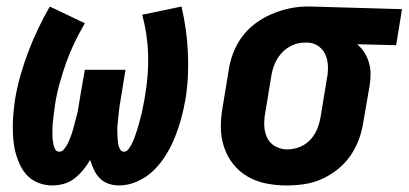

<svg xmlns="http://www.w3.org/2000/svg" viewBox="-20 -558 1247 586"><path d="M140 8Q119 8 99.5 1Q80 -6 66 -19.5Q52 -33 43 -51Q34 -69 28.5 -88.5Q23 -108 21 -128.5Q19 -149 19 -170Q19 -191 21 -212.5Q23 -234 26 -255Q32 -291 42.5 -328Q53 -365 66.5 -400.5Q80 -436 96.5 -470.5Q113 -505 132 -538L239 -487Q222 -458 207.5 -428Q193 -398 182 -367Q171 -336 162 -303.5Q153 -271 148 -239Q147 -231 146 -223.5Q145 -216 144 -208Q143 -200 142 -192Q141 -184 140.5 -176.5Q140 -169 140 -161Q140 -153 140 -145.5Q140 -138 141 -130.5Q142 -123 143.5 -115.5Q145 -108 149 -101.5Q153 -95 161 -95Q169 -95 174.5 -101.5Q180 -108 184 -115Q188 -122 191 -129.5Q194 -137 197 -144.5Q200 -152 202 -159.5Q204 -167 206 -174.5Q208 -182 210 -189.5Q212 -197 214 -204.5Q216 -212 217.5 -219.5Q219 -227 220 -234.5Q221 -242 222.5 -249.5Q224 -257 225 -265L239 -345H363L350 -265Q349 -257 347.5 -249.5Q346 -242 345 -234.5Q344 -227 343 -219.5Q342 -212 341.5 -204.5Q341 -197 340 -189.5Q339 -182 338.5 -174.5Q338 -167 338 -159.5Q338 -152 338.5 -144.5Q339 -137 339.5 -129.5Q340 -122 341.5 -115Q343 -108 347 -101.5Q351 -95 359 -95Q366 -95 371.5 -102Q377 -109 381 -116.5Q385 -124 388 -131.5Q391 -139 393.5 -146.5Q396 -154 398.5 -161.5Q401 -169 403 -176.5Q405 -184 407 -191.5Q409 -199 411 -206.5Q413 -214 414.5 -222Q416 -230 417.5 -237.5Q419 -245 420.5 -252.5Q422 -260 423 -268Q434 -331 432 -393Q430 -455 414 -513L534 -538Q542 -503 547 -468Q552 -433 553.5 -397.5Q555 -362 553.5 -326.5Q552 -291 546 -255Q541 -226 533.5 -198Q526 -170 515 -142Q504 -114 488 -87.5Q472 -61 450.5 -39.5Q429 -18 400.5 -5Q372 8 344 8Q326 8 310.5 2.5Q295 -3 284 -14.5Q273 -26 266.5 -40.5Q260 -55 255 -70Q246 -54 234 -39.5Q222 -25 207.5 -13.5Q193 -2 175 3Q157 8 140 8Z M855 8Q823 8 792.5 2Q762 -4 736 -19Q710 -34 691.5 -57.5Q673 -81 663.5 -110Q654 -139 654 -170.5Q654 -202 660 -234L678 -344Q682 -371 692 -397Q702 -423 719 -446Q736 -469 759.5 -486.5Q783 -504 809 -515Q835 -526 862 -532Q889 -538 916 -538Q920 -538 924.5 -538Q929 -538 933 -538L1207 -530L1189 -420L1070 -423Q1083 -412 1092 -398Q1101 -384 1106 -367Q1111 -350 1111 -332Q1111 -314 1108 -296L1089 -186Q1085 -159 1075.5 -133Q1066 -107 1050 -83.5Q1034 -60 1011 -41.5Q988 -23 962 -11.5Q936 0 909 4Q882 8 855 8ZM857 -102Q876 -102 895 -109.5Q914 -117 928 -132.5Q942 -148 949 -166.5Q956 -185 959 -204L977 -314Q981 -333 981 -352Q981 -371 974.5 -388Q968 -405 953.5 -416Q939 -427 920 -428H915Q913 -428 911.5 -428Q910 -428 909 -428Q890 -428 871.5 -419.5Q853 -411 839.5 -396Q826 -381 818.5 -363Q811 -345 808 -326L790 -216Q786 -196 786.5 -176Q787 -156 795 -138.5Q803 -121 820 -111.5Q837 -102 857 -102Z"/></svg>

Font: Iosevka Curly Slab XBdExObl
Style: Regular
Weight: 800
Width: 7
Italic angle: -9°
Monospace: yes
Designer: Belleve Invis
Foundry: Belleve Invis
Version: Version 11.1.0; ttfautohint (v1.8.3)